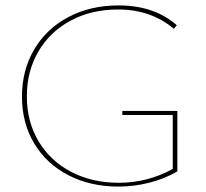

<svg xmlns="http://www.w3.org/2000/svg" viewBox="-20 -683 759 708"><path d="M634 -274V-51Q588 -24 531.5 -9.5Q475 5 416 5Q314 5 233 -36.5Q152 -78 106.5 -153.5Q61 -229 61 -327Q61 -424 106 -500.5Q151 -577 232 -620Q313 -663 417 -663Q549 -663 632 -590L621 -577Q536 -648 416 -648Q317 -648 240.5 -607Q164 -566 121.5 -493Q79 -420 79 -328Q79 -234 122.5 -161.5Q166 -89 243 -49Q320 -9 418 -9Q524 -9 617 -60V-259H431V-274Z"/></svg>

Font: Ysabeau Thin
Style: Regular
Weight: 200
Designer: Christian Thalmann (Catharsis Fonts)
Version: Version 0.003